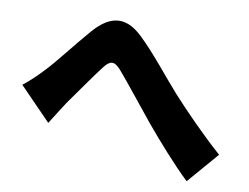

<svg xmlns="http://www.w3.org/2000/svg" viewBox="-74 -784 1148 884"><g transform="rotate(10 500.0 -342.0)"><path d="M27 -311 175 -159C194 -188 217 -227 241 -263C280 -317 344 -410 380 -456C406 -489 425 -493 456 -459C503 -405 577 -310 637 -237C698 -164 780 -71 849 -5L975 -151C877 -239 799 -320 733 -392C677 -454 596 -559 523 -628C446 -701 374 -696 298 -610C234 -537 161 -440 118 -396C86 -362 60 -337 27 -311Z"/></g></svg>

Font: Noto Sans TC Black
Style: Regular
Weight: 900
Designer: Ryoko NISHIZUKA 西塚涼子 (kana, bopomofo & ideographs); Paul D. Hunt (Latin, Greek & Cyrillic); Sandoll Communications 산돌커뮤니
Foundry: Adobe
Version: Version 2.004;hotconv 1.0.118;makeotfexe 2.5.65603